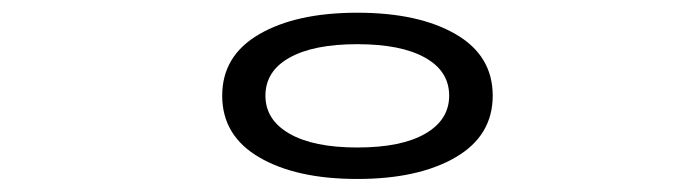

<svg xmlns="http://www.w3.org/2000/svg" viewBox="-20 -726 1090 302"><path d="M542 -706Q638.5 -706 696.8 -672.2Q755 -638.5 755 -575.5Q755 -512.5 696.5 -478.5Q638 -444.5 542 -444.5Q446 -444.5 387.8 -478.5Q329.5 -512.5 329.5 -575.5Q329.5 -638.5 387.8 -672.2Q446 -706 542 -706ZM542 -494Q611.5 -494 649 -515.8Q686.5 -537.5 686.5 -575.5Q686.5 -614 648.8 -635.2Q611 -656.5 542 -656.5Q473 -656.5 435.2 -635.2Q397.5 -614 397.5 -575.5Q397.5 -537.5 435.2 -515.8Q473 -494 542 -494Z"/></svg>

Font: League Mono Extended
Style: Regular
Weight: 400
Width: 9
Designer: Tyler Finck
Foundry: The League of Moveable Type / Tyler Finck
Version: Version 2.210